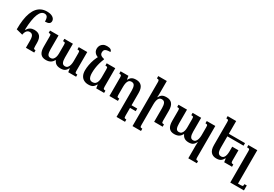

<svg xmlns="http://www.w3.org/2000/svg" viewBox="56 -2001 4992 3502"><g transform="rotate(30 2552.5 -250.5)"><path d="M183 -173 47 -208Q47 -319 59.5 -408Q72 -497 98 -564.5Q124 -632 162 -676.5Q200 -721 251 -743.5Q302 -766 365 -766Q445 -766 489 -735.5Q533 -705 533 -660Q533 -622 505 -604.5Q477 -587 422 -587Q422 -656 403 -683.5Q384 -711 344 -711Q309 -711 281 -686Q253 -661 231.5 -608.5Q210 -556 197 -473.5Q184 -391 180 -277H187Q213 -320 249 -340.5Q285 -361 332 -361Q413 -361 452 -316.5Q491 -272 491 -177V-112Q491 -84 494 -70Q497 -56 506.5 -52Q516 -48 535 -48V0H360V-152Q360 -200 351.5 -229.5Q343 -259 325 -272.5Q307 -286 277 -286Q257 -286 241 -277.5Q225 -269 213.5 -254Q202 -239 194 -218Q186 -197 183 -173Z M1189 -492H1368V-92Q1368 -73 1371.5 -62.5Q1375 -52 1385 -48.5Q1395 -45 1417 -45V0H1252L1241 -75H1236Q1217 -38 1196 -19.5Q1175 -1 1150 5.5Q1125 12 1093 12Q1056 12 1027.5 2.5Q999 -7 979 -27Q959 -47 948 -75H940Q921 -40 896 -21Q871 -2 842.5 5Q814 12 783 12Q707 12 669.5 -34.5Q632 -81 632 -179V-396Q632 -418 629 -428Q626 -438 616 -441Q606 -444 584 -444V-492H763V-201Q763 -135 778.5 -99Q794 -63 840 -63Q874 -63 894.5 -83Q915 -103 925 -137Q935 -171 935 -210V-391Q935 -414 932 -425.5Q929 -437 918.5 -440.5Q908 -444 886 -444V-492H1066V-201Q1066 -135 1083.5 -99Q1101 -63 1144 -63Q1178 -63 1198 -85Q1218 -107 1227.5 -144Q1237 -181 1237 -223V-391Q1237 -412 1234.5 -424Q1232 -436 1221.5 -440Q1211 -444 1189 -444Z M1677 13Q1627 13 1586.5 -8Q1546 -29 1522.5 -72.5Q1499 -116 1499 -183Q1499 -237 1510 -299Q1521 -361 1544.5 -425.5Q1568 -490 1607 -551L1698 -522Q1676 -471 1661 -416.5Q1646 -362 1639 -308.5Q1632 -255 1632 -205Q1632 -161 1641 -129Q1650 -97 1669 -80Q1688 -63 1718 -63Q1763 -63 1786.5 -85.5Q1810 -108 1818.5 -144.5Q1827 -181 1827 -223V-392Q1827 -414 1824 -425.5Q1821 -437 1810.5 -440.5Q1800 -444 1778 -444V-492H1958V-100Q1958 -78 1962 -67Q1966 -56 1977 -52Q1988 -48 2007 -48V0H1841L1830 -73H1825Q1805 -36 1783.5 -17.5Q1762 1 1736 7Q1710 13 1677 13ZM1698 -535V-522L1588 -505Q1556 -515 1533.5 -533Q1511 -551 1498.5 -576Q1486 -601 1486 -633Q1486 -670 1502.5 -700Q1519 -730 1551 -748.5Q1583 -767 1629 -767Q1681 -767 1707 -750.5Q1733 -734 1734 -704Q1677 -704 1648.5 -694Q1620 -684 1610.5 -665.5Q1601 -647 1601 -619Q1601 -599 1609.5 -583Q1618 -567 1639 -555Q1660 -543 1698 -535Z M2553 164Q2553 187 2556 198.5Q2559 210 2569.5 214Q2580 218 2601 218V266H2422V-289Q2422 -354 2404.5 -390.5Q2387 -427 2341 -427Q2304 -427 2284.5 -405Q2265 -383 2257.5 -347Q2250 -311 2250 -269V-100Q2250 -78 2253 -66.5Q2256 -55 2266.5 -51.5Q2277 -48 2298 -48V0H2119V-392Q2119 -414 2114.5 -425Q2110 -436 2099.5 -440Q2089 -444 2070 -444V-492H2235L2247 -418H2251Q2271 -455 2292.5 -472.5Q2314 -490 2340 -496Q2366 -502 2398 -502Q2473 -502 2513 -456Q2553 -410 2553 -311ZM2520 0V-55H2673V0Z M3240 -48V0H3061V-289Q3061 -354 3043.5 -390.5Q3026 -427 2980 -427Q2943 -427 2923.5 -405Q2904 -383 2896.5 -347Q2889 -311 2889 -269V165Q2889 187 2892 198.5Q2895 210 2905.5 213.5Q2916 217 2937 217V265H2758V-660Q2758 -682 2753.5 -693Q2749 -704 2738.5 -708Q2728 -712 2709 -712V-760H2889V-492Q2889 -473 2888 -454.5Q2887 -436 2885 -418H2890Q2910 -456 2931.5 -473.5Q2953 -491 2979 -496.5Q3005 -502 3037 -502Q3112 -502 3152 -456Q3192 -410 3192 -311V-102Q3192 -79 3195 -67.5Q3198 -56 3208.5 -52Q3219 -48 3240 -48Z M3885 -492H4065V173Q4065 192 4068 202.5Q4071 213 4081 216.5Q4091 220 4113 220V265H3933V-1Q3933 -20 3934.5 -38Q3936 -56 3937 -75H3932Q3913 -38 3892 -19.5Q3871 -1 3846.5 5.5Q3822 12 3791 12Q3756 12 3728 2.5Q3700 -7 3680 -27Q3660 -47 3649 -75H3641Q3623 -40 3598.5 -21Q3574 -2 3545.5 5Q3517 12 3486 12Q3412 12 3375 -34.5Q3338 -81 3338 -179V-396Q3338 -418 3335 -428Q3332 -438 3322 -441Q3312 -444 3290 -444V-492H3469V-201Q3469 -135 3484 -99Q3499 -63 3544 -63Q3577 -63 3597 -83Q3617 -103 3626.5 -137Q3636 -171 3636 -210V-391Q3636 -414 3632.5 -425.5Q3629 -437 3619 -440.5Q3609 -444 3587 -444V-492H3767V-201Q3767 -135 3784 -99Q3801 -63 3842 -63Q3875 -63 3894.5 -85Q3914 -107 3923.5 -144Q3933 -181 3933 -223V-391Q3933 -412 3930.5 -424Q3928 -436 3918 -440Q3908 -444 3885 -444Z M4652 -319V-100Q4652 -78 4656.5 -67Q4661 -56 4671.5 -52Q4682 -48 4701 -48V0H4536L4525 -74H4520Q4501 -39 4480 -20Q4459 -1 4433 6Q4407 13 4374 13Q4300 13 4259 -33.5Q4218 -80 4218 -181V-658Q4218 -681 4215.5 -692.5Q4213 -704 4203 -708Q4193 -712 4170 -712V-760H4350V-203Q4350 -159 4357 -127.5Q4364 -96 4381.5 -79.5Q4399 -63 4430 -63Q4465 -63 4485 -85Q4505 -107 4513 -144Q4521 -181 4521 -223V-319ZM4327 -438V-492H4691V-438Z M5105 161V265H4817V-397Q4817 -428 4809.5 -436Q4802 -444 4777 -444H4761V-492H4949V211H5005Q5026 211 5037.5 208Q5049 205 5052.5 194Q5056 183 5056 161Z"/></g></svg>

Font: Noto Serif Armenian SemiBold
Style: Regular
Weight: 600
Version: Version 2.007